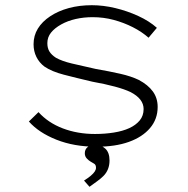

<svg xmlns="http://www.w3.org/2000/svg" viewBox="-20 -554 723 738"><path d="M351 10Q265 10 197 -17Q129 -44 91 -87L128 -123Q165 -82 221.5 -60.5Q278 -39 345 -39Q383 -39 417.5 -44.5Q452 -50 477 -61.5Q502 -73 517 -91Q532 -109 532 -135Q532 -174 482 -200Q459 -211 422 -221Q385 -231 335 -240Q271 -255 225 -267Q179 -279 151 -298Q131 -313 120 -335Q109 -357 109 -384Q109 -417 125.5 -444Q142 -471 173 -491.5Q204 -512 244.5 -523Q285 -534 333 -534Q377 -534 423 -523Q469 -512 511.5 -492.5Q554 -473 583 -447L551 -409Q525 -432 490.5 -449.5Q456 -467 417 -477.5Q378 -488 336 -488Q302 -488 271 -481Q240 -474 215 -460Q190 -446 176 -428.5Q162 -411 162 -388Q162 -369 170 -356Q178 -343 195 -332Q218 -319 256 -310Q294 -301 348 -289Q400 -280 442 -270.5Q484 -261 513 -247Q549 -228 567.5 -202.5Q586 -177 586 -143Q586 -96 556.5 -61.5Q527 -27 475 -8.5Q423 10 351 10ZM324 164 303 140Q319 130 329 121.5Q339 113 344 105.5Q349 98 349 91Q349 79 341.5 75Q334 71 328 67Q321 63 313.5 55Q306 47 306 35Q306 20 317 11Q328 2 342 2Q368 2 384.5 17Q401 32 401 63Q401 81 395 96Q389 111 378 122Q367 133 353 143Q339 153 324 164Z"/></svg>

Font: Lexend Mega ExtraLight
Style: Regular
Weight: 250
Version: Version 1.007